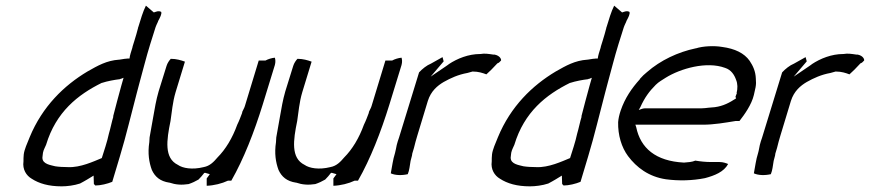

<svg xmlns="http://www.w3.org/2000/svg" viewBox="-20 -645 3076 679"><path d="M64 -99C63 -90 63 -82 63 -74C59 -46 73 -24 92 -13C118 4 152 14 198 14C217 14 242 11 263 4C270 0 282 -6 288 -10L311 -24L312 6C312 6 315 8 317 11C336 11 360 5 377 -2L404 -92C427 -168 444 -242 464 -317L473 -351C485 -394 497 -443 511 -488L528 -542C531 -553 535 -560 539 -569V-570C546 -583 553 -596 550 -603C540 -608 534 -604 524 -601L496 -625C485 -603 478 -578 469 -549C465 -533 460 -516 455 -500C453 -492 449 -483 448 -476C444 -463 439 -449 438 -438H431C428 -438 427 -437 421 -437C416 -436 408 -435 402 -434H401C357 -431 326 -413 289 -392C207 -343 130 -269 85 -160C76 -138 66 -116 64 -99ZM132 -105C134 -116 141 -127 143 -133C178 -249 255 -310 340 -352H341C359 -358 386 -363 404 -365L405 -366H407L417 -370L409 -342C399 -304 389 -270 380 -233H381C376 -218 370 -188 365 -172C362 -158 358 -143 353 -127L340 -86C311 -74 264 -52 221 -54C205 -54 187 -55 175 -57C161 -61 130 -64 130 -87V-88C131 -94 131 -100 132 -105ZM218 -47ZM290 -16ZM468 -548V-549H469ZM408 -342H409ZM346 -108H347Z M541 -322C532 -291 527 -261 522 -232C518 -209 513 -182 509 -159L508 -142C502 -103 507 -71 517 -44C528 -20 546 -4 579 1H580C600 8 622 10 647 6C659 2 672 -4 682 -10C690 -18 696 -25 702 -33L705 -34L722 -29L711 -14V12C737 11 765 4 786 -6H798C842 -83 879 -178 909 -275L952 -415C955 -426 954 -435 952 -441C941 -440 928 -436 919 -431H895L846 -270C844 -263 841 -259 837 -250L836 -245C831 -232 826 -218 819 -204C802 -157 778 -117 749 -88C737 -74 723 -58 700 -54C660 -44 626 -50 609 -62C560 -86 569 -149 583 -217C588 -249 590 -282 601 -319L634 -427C620 -432 604 -437 584 -437C579 -432 572 -422 569 -412ZM517 -44ZM700 -54H701Z M989 -322C980 -291 975 -261 970 -232C966 -209 961 -182 957 -159L956 -142C950 -103 955 -71 965 -44C976 -20 994 -4 1027 1H1028C1048 8 1070 10 1095 6C1107 2 1120 -4 1130 -10C1138 -18 1144 -25 1150 -33L1153 -34L1170 -29L1159 -14V12C1185 11 1213 4 1234 -6H1246C1290 -83 1327 -178 1357 -275L1400 -415C1403 -426 1402 -435 1400 -441C1389 -440 1376 -436 1367 -431H1343L1294 -270C1292 -263 1289 -259 1285 -250L1284 -245C1279 -232 1274 -218 1267 -204C1250 -157 1226 -117 1197 -88C1185 -74 1171 -58 1148 -54C1108 -44 1074 -50 1057 -62C1008 -86 1017 -149 1031 -217C1036 -249 1038 -282 1049 -319L1082 -427C1068 -432 1052 -437 1032 -437C1027 -432 1020 -422 1017 -412ZM965 -44ZM1148 -54H1149Z M1383 -132C1381 -124 1380 -114 1377 -104C1369 -79 1367 -57 1362 -32C1377 -25 1400 -24 1422 -29C1428 -43 1429 -59 1432 -76L1437 -95C1437 -96 1438 -101 1438 -102L1444 -122C1447 -136 1452 -152 1456 -166L1493 -288C1504 -323 1527 -342 1549 -355C1574 -369 1600 -381 1633 -387L1651 -392H1652C1672 -392 1687 -387 1700 -382C1706 -387 1710 -392 1718 -399L1739 -421C1745 -423 1746 -425 1752 -431C1753 -436 1748 -448 1729 -452H1724C1710 -454 1694 -457 1679 -454H1678C1637 -454 1597 -438 1567 -418L1566 -417C1564 -416 1564 -415 1556 -410L1503 -374L1549 -428C1548 -432 1546 -438 1545 -443L1504 -420C1489 -414 1473 -401 1462 -389L1391 -158C1388 -149 1385 -141 1383 -132ZM1442 -116Z M1720 -99C1719 -90 1719 -82 1719 -74C1715 -46 1729 -24 1748 -13C1774 4 1808 14 1854 14C1873 14 1898 11 1919 4C1926 0 1938 -6 1944 -10L1967 -24L1968 6C1968 6 1971 8 1973 11C1992 11 2016 5 2033 -2L2060 -92C2083 -168 2100 -242 2120 -317L2129 -351C2141 -394 2153 -443 2167 -488L2184 -542C2187 -553 2191 -560 2195 -569V-570C2202 -583 2209 -596 2206 -603C2196 -608 2190 -604 2180 -601L2152 -625C2141 -603 2134 -578 2125 -549C2121 -533 2116 -516 2111 -500C2109 -492 2105 -483 2104 -476C2100 -463 2095 -449 2094 -438H2087C2084 -438 2083 -437 2077 -437C2072 -436 2064 -435 2058 -434H2057C2013 -431 1982 -413 1945 -392C1863 -343 1786 -269 1741 -160C1732 -138 1722 -116 1720 -99ZM1788 -105C1790 -116 1797 -127 1799 -133C1834 -249 1911 -310 1996 -352H1997C2015 -358 2042 -363 2060 -365L2061 -366H2063L2073 -370L2065 -342C2055 -304 2045 -270 2036 -233H2037C2032 -218 2026 -188 2021 -172C2018 -158 2014 -143 2009 -127L1996 -86C1967 -74 1920 -52 1877 -54C1861 -54 1843 -55 1831 -57C1817 -61 1786 -64 1786 -87V-88C1787 -94 1787 -100 1788 -105ZM1874 -47ZM1946 -16ZM2124 -548V-549H2125ZM2064 -342H2065ZM2002 -108H2003Z M2175 -254C2170 -239 2167 -226 2166 -213C2165 -167 2178 -124 2201 -93C2231 -53 2274 -20 2335 -11C2380 -5 2428 -6 2473 -15C2507 -24 2540 -37 2555 -65C2548 -68 2537 -72 2525 -72H2496C2475 -72 2457 -74 2439 -77C2428 -72 2412 -71 2399 -70V-69V-70C2298 -75 2245 -122 2230 -195L2227 -204H2465C2505 -204 2544 -211 2581 -217H2595C2613 -240 2638 -275 2646 -309L2652 -336C2654 -347 2654 -356 2653 -366V-367C2652 -393 2643 -412 2631 -430C2612 -457 2579 -473 2534 -479C2505 -484 2466 -482 2441 -474H2440C2378 -461 2316 -432 2268 -390C2259 -383 2251 -375 2243 -366V-365C2214 -333 2190 -298 2175 -254ZM2239 -256 2245 -267C2260 -300 2276 -322 2299 -345C2310 -356 2322 -362 2334 -370C2387 -403 2479 -429 2544 -405C2566 -398 2577 -380 2583 -363C2589 -349 2589 -332 2585 -316H2586C2584 -311 2583 -308 2581 -303L2583 -297C2560 -282 2538 -270 2508 -266L2485 -264C2477 -263 2469 -262 2462 -262H2268C2262 -262 2256 -262 2250 -260ZM2485 -264ZM2646 -306V-307Z M2667 -132C2665 -124 2664 -114 2661 -104C2653 -79 2651 -57 2646 -32C2661 -25 2684 -24 2706 -29C2712 -43 2713 -59 2716 -76L2721 -95C2721 -96 2722 -101 2722 -102L2728 -122C2731 -136 2736 -152 2740 -166L2777 -288C2788 -323 2811 -342 2833 -355C2858 -369 2884 -381 2917 -387L2935 -392H2936C2956 -392 2971 -387 2984 -382C2990 -387 2994 -392 3002 -399L3023 -421C3029 -423 3030 -425 3036 -431C3037 -436 3032 -448 3013 -452H3008C2994 -454 2978 -457 2963 -454H2962C2921 -454 2881 -438 2851 -418L2850 -417C2848 -416 2848 -415 2840 -410L2787 -374L2833 -428C2832 -432 2830 -438 2829 -443L2788 -420C2773 -414 2757 -401 2746 -389L2675 -158C2672 -149 2669 -141 2667 -132ZM2726 -116Z"/></svg>

Font: SolarCharger
Style: 352
Weight: 300
Designer: Mew Too
Foundry: Cannot Into Space Fonts/KineticPlasma Fonts
Version: Version 1.100